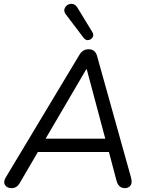

<svg xmlns="http://www.w3.org/2000/svg" viewBox="-20 -967 769 994"><path d="M40 7Q17 7 6.5 -8.5Q-4 -24 9 -47L391 -683Q408 -712 439 -712Q472 -712 482 -679L658 -49Q666 -20 655.5 -6.5Q645 7 627 7Q593 7 583 -32L544 -180H176L82 -19Q67 7 40 7ZM427 -609 216 -249H525L429 -609ZM413 -771 322 -891Q310 -906 313.5 -919.5Q317 -933 329 -941Q341 -949 356 -946.5Q371 -944 381 -927L458 -801Q467 -786 459.5 -774Q452 -762 438 -759.5Q424 -757 413 -771Z"/></svg>

Font: Nunito
Style: Italic
Weight: 400
Italic angle: -9°
Designer: Vernon Adams
Foundry: Vernon Adams
Version: Version 3.601; ttfautohint (v1.8.2.53-6de2)